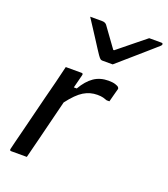

<svg xmlns="http://www.w3.org/2000/svg" viewBox="-150 -940 912 1045"><g transform="rotate(20 306.0 -417.5)"><path d="M395 -633H335Q328 -633 323 -637Q318 -641 308 -655Q302 -664 288.5 -684.5Q275 -705 258 -732Q241 -759 223 -786Q205 -813 191 -835H260Q278 -835 287 -824Q295 -812 317 -782.5Q339 -753 371 -708H376Q429 -751 466 -781Q503 -811 533 -835H603Q614 -835 612 -826Q611 -822 606 -817.5Q601 -813 584 -798Q569 -785 543 -762Q517 -739 488 -714Q459 -689 434 -667Q409 -645 395 -633ZM128 0H38Q27 0 30 -11Q31 -17 39 -48.5Q47 -80 59 -127.5Q71 -175 84.5 -229.5Q98 -284 111.5 -337.5Q125 -391 136 -433Q144 -465 150 -490.5Q156 -516 160 -532H251Q262 -532 259 -521Q256 -507 250.5 -487.5Q245 -468 239 -443H256Q285 -493 320.5 -517.5Q356 -542 405 -542Q429 -542 444.5 -537Q460 -532 464 -527Q469 -522 468 -517Q462 -496 457.5 -478Q453 -460 447 -438H431Q421 -442 408 -445.5Q395 -449 374 -449Q332 -449 295.5 -427Q259 -405 215 -347Q201 -292 186 -231Q171 -170 156 -110.5Q141 -51 128 0Z"/></g></svg>

Font: Recursive Sn Lnr St
Style: Italic
Weight: 400
Italic angle: -15°
Version: Version 1.079;hotconv 1.0.112;makeotfexe 2.5.65598; ttfautoh